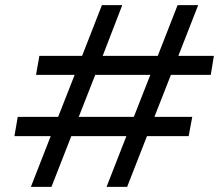

<svg xmlns="http://www.w3.org/2000/svg" viewBox="-20 -726 854 746"><path d="M100 0 177 -197H36L49 -272H206L270 -435H120L133 -509H299L376 -706H455L379 -509H593L670 -706H750L673 -509H811L799 -435H644L580 -272H727L713 -197H551L474 0H394L471 -197H257L180 0ZM286 -272H500L564 -435H350Z"/></svg>

Font: DeepMind Sans
Style: Italic
Weight: 400
Italic angle: -10°
Designer: Jonny Pinhorn / Modifications: Colophon Foundry
Foundry: Colophon Foundry
Version: Version 1.002; ttfautohint (v1.8.2)